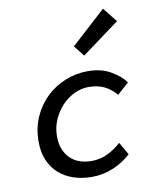

<svg xmlns="http://www.w3.org/2000/svg" viewBox="-88 -858 776 939"><g transform="rotate(-10 300.0 -388.5)"><path d="M293 12Q245 12 203.5 -1.5Q162 -15 131 -42Q100 -69 82.5 -109Q65 -149 65 -203Q65 -270 89.5 -325Q114 -380 155 -419Q196 -458 249.5 -479.5Q303 -501 361 -501Q426 -501 473 -474.5Q520 -448 546 -413L488 -361Q462 -393 428.5 -408.5Q395 -424 351 -424Q315 -424 280.5 -407.5Q246 -391 219 -362.5Q192 -334 175 -295.5Q158 -257 158 -213Q158 -175 169.5 -147.5Q181 -120 200.5 -101.5Q220 -83 247 -74Q274 -65 305 -65Q347 -65 383.5 -82.5Q420 -100 452 -129L488 -66Q450 -31 399.5 -9.5Q349 12 293 12ZM358 -579 316 -632 488 -789 545 -717Z"/></g></svg>

Font: Source Code Pro Medium
Style: Italic
Weight: 500
Italic angle: -11°
Monospace: yes
Designer: Paul D. Hunt, Teo Tuominen
Foundry: Adobe Systems Incorporated
Version: Version 1.050;PS 1.000;hotconv 16.6.51;makeotf.lib2.5.65220